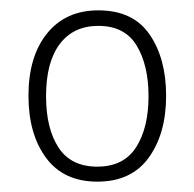

<svg xmlns="http://www.w3.org/2000/svg" viewBox="-20 -744 374 371"><path d="M301 -559Q301 -486 267.5 -439.5Q234 -393 168 -393Q103 -393 69 -439Q35 -485 35 -559Q35 -635 71 -679.5Q107 -724 170 -724Q237 -724 269 -677.5Q301 -631 301 -559ZM69 -558Q69 -496 93 -459Q117 -422 168 -422Q219 -422 243 -459.5Q267 -497 267 -558Q267 -618 244 -656Q221 -694 170 -694Q122 -694 95.5 -659Q69 -624 69 -558Z"/></svg>

Font: Noto Sans Gurmukhi SemiCondensed ExtraLight
Style: Regular
Weight: 200
Width: 4
Designer: Jelle Bosma - Monotype Design Team
Foundry: Monotype Imaging Inc.
Version: Version 2.004; ttfautohint (v1.8.4.7-5d5b)